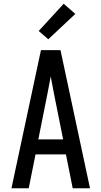

<svg xmlns="http://www.w3.org/2000/svg" viewBox="-20 -1002 540 1022"><path d="M41 0 198 -735H302L459 0H367L331 -180H169L133 0ZM316 -260 270 -490Q265 -516 260 -542Q255 -568 250 -595Q245 -568 240 -542Q235 -516 230 -490L184 -260ZM237 -793 186 -837 319 -982 381 -928Z"/></svg>

Font: Iosevka SS04 Medium
Style: Regular
Weight: 500
Monospace: yes
Designer: Belleve Invis
Foundry: Belleve Invis
Version: Version 19.0.0; ttfautohint (v1.8.4)